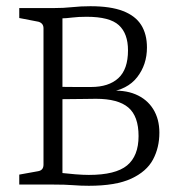

<svg xmlns="http://www.w3.org/2000/svg" viewBox="-20 -594 577 618"><path d="M453 -441Q453 -386 421.5 -345.5Q390 -305 327 -297V-301Q379 -306 416 -290.5Q453 -275 473 -243Q493 -211 493 -167Q493 -119 472.5 -80.5Q452 -42 402.5 -19Q353 4 266 4Q239 4 215 2Q191 0 148 0H42V-32L103 -43Q120 -46 120 -64V-503Q120 -519 104 -524L42 -536V-568H151Q185 -568 212.5 -571Q240 -574 271 -574Q336 -574 376 -558.5Q416 -543 434.5 -513.5Q453 -484 453 -441ZM160 -315Q189 -314 223.5 -314Q258 -314 273 -314Q330 -314 361 -342.5Q392 -371 392 -432Q392 -486 362.5 -513Q333 -540 259 -540Q232 -540 212 -537.5Q192 -535 181 -535V-37Q198 -35 222.5 -33Q247 -31 266 -31Q352 -31 389 -61.5Q426 -92 426 -156Q426 -220 393 -248Q360 -276 289 -276Q274 -276 251 -275.5Q228 -275 203.5 -275Q179 -275 160 -274Z"/></svg>

Font: Rasa Light
Style: Regular
Weight: 300
Designer: Anna Giedrys (Yrsa+Rasa design), David Brezina (Yrsa art-direction, Rasa art-direction, design)
Foundry: Rosetta Type Foundry
Version: Version 2.004